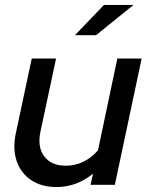

<svg xmlns="http://www.w3.org/2000/svg" viewBox="-20 -745 596 774"><path d="M208 9Q147 9 105.5 -19Q64 -47 47.5 -95Q31 -143 43 -204L108 -509H206L143 -214Q130 -152 158.5 -114.5Q187 -77 245 -77Q283 -77 316 -93Q349 -109 375 -139L453 -509H551L443 0H345L355 -45Q289 9 208 9ZM282 -603 399 -725H518L367 -603Z"/></svg>

Font: Red Hat Display SemiBold
Style: Italic
Weight: 600
Italic angle: -12°
Designer: Pentagram, MCKL
Foundry: Pentagram, MCKL
Version: Version 1.023